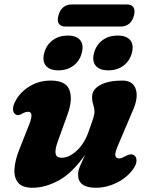

<svg xmlns="http://www.w3.org/2000/svg" viewBox="-20 -850 683 883"><path d="M596.5 -136Q607.5 -129 607.8 -112.5Q608 -96 595.5 -77Q568.5 -36 520 -11.2Q471.5 13.5 421 13.5Q339 13.5 339 -47Q339 -65.5 349 -88.2Q359 -111 371.5 -138.5Q313 -54.5 250.8 -20.5Q188.5 13.5 129.5 13.5Q83 13.5 63.5 -9.8Q44 -33 46.5 -73Q49 -113 69 -163L115 -279.5Q137 -336 109 -336Q97 -336 80.5 -326.5Q62 -315 49 -325.5Q40 -333 39.8 -348.5Q39.5 -364 51 -385.5Q73.5 -427.5 116.8 -453.5Q160 -479.5 213.5 -479.5Q283.5 -479.5 299.5 -435.5Q315.5 -391.5 290.5 -323.5L244.5 -196Q232.5 -162 235.8 -143.2Q239 -124.5 264 -124.5Q297.5 -124.5 333 -157Q368.5 -189.5 388.5 -247.5Q402 -285.5 408.2 -304.2Q414.5 -323 414.5 -336.5Q414.5 -352.5 409 -368.5Q403.5 -384.5 403.5 -404Q403.5 -438.5 440.8 -459Q478 -479.5 543 -479.5Q591.5 -479.5 604.5 -439.8Q617.5 -400 589.5 -338.5L525.5 -188Q508.5 -150 510.2 -135.8Q512 -121.5 528 -121.5Q534.5 -121.5 541.8 -124.5Q549 -127.5 559 -133Q582.5 -145.5 596.5 -136ZM248.5 -526.5Q208.5 -526.5 191 -547.8Q173.5 -569 183.5 -606.5Q193.5 -644 222.5 -665.2Q251.5 -686.5 291.5 -686.5Q331.5 -686.5 348.8 -665.2Q366 -644 356 -606.5Q346.5 -569.5 317.8 -548Q289 -526.5 248.5 -526.5ZM478 -526.5Q438 -526.5 420.2 -547.8Q402.5 -569 412.5 -606.5Q422.5 -644 451.5 -665.2Q480.5 -686.5 520.5 -686.5Q561.5 -686.5 579 -665.2Q596.5 -644 586.5 -606.5Q576.5 -569.5 547.8 -548Q519 -526.5 478 -526.5ZM248.5 -778Q255 -803.5 271 -816.5Q287 -829.5 308 -829.5H564Q585 -829.5 593.8 -816.2Q602.5 -803 596 -778.5Q589.5 -753.5 573.8 -740.8Q558 -728 536.5 -728H281Q259.5 -728 250.8 -741Q242 -754 248.5 -778Z"/></svg>

Font: Fraunces 9pt S100
Style: Bold Italic
Weight: 700
Italic angle: -16°
Version: Version 1.000; ttfautohint (v1.8.3)